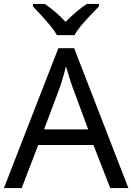

<svg xmlns="http://www.w3.org/2000/svg" viewBox="-20 -964 679 984"><path d="M545 0 459 -221H176L91 0H0L279 -717H360L638 0ZM352 -517Q349 -525 342 -546Q335 -567 328.5 -589.5Q322 -612 318 -624Q313 -604 307.5 -583.5Q302 -563 296.5 -546Q291 -529 287 -517L206 -301H432ZM272 -784Q259 -807 237 -833.5Q215 -860 191 -886Q167 -912 149 -931V-944H209Q235 -927 263 -903Q291 -879 316 -852Q343 -879 371 -903Q399 -927 425 -944H487V-931Q468 -912 443.5 -886Q419 -860 396.5 -833.5Q374 -807 362 -784Z"/></svg>

Font: Noto Sans Devanagari
Style: Regular
Weight: 400
Designer: Jelle Bosma - Monotype Design Team
Foundry: Monotype Imaging Inc.
Version: Version 2.003